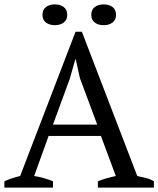

<svg xmlns="http://www.w3.org/2000/svg" viewBox="-20 -857 723 877"><path d="M222 -288H424L345 -500L326 -586H324L299 -498ZM222 0H0V-29Q36 -45 72 -53L325 -712H354L607 -53Q627 -49 646.5 -44Q666 -39 683 -29V0H427V-29Q447 -37 468 -43Q489 -49 509 -53L441 -236H202L136 -53Q178 -47 222 -29ZM397 -789Q397 -813 413 -825Q429 -837 453 -837Q478 -837 494 -825Q510 -813 510 -789Q510 -766 494 -754Q478 -742 453 -742Q429 -742 413 -754Q397 -766 397 -789ZM174 -789Q174 -813 190 -825Q206 -837 231 -837Q255 -837 271 -825Q287 -813 287 -789Q287 -766 271 -754Q255 -742 231 -742Q206 -742 190 -754Q174 -766 174 -789Z"/></svg>

Font: PTSerif
Style: Regular
Weight: 400
Designer: A.Korolkova, O.Umpeleva, V.Yefimov
Foundry: ParaType Ltd
Version: Version 1.000W OFL; ttfautohint (v1.2) -l 8 -r 50 -G 200 -x 